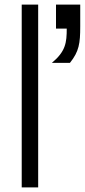

<svg xmlns="http://www.w3.org/2000/svg" viewBox="-20 -820 371 840"><path d="M75 0H147V-800H75ZM225 -695H272C272 -633 267 -595 207 -545H286C326 -595 331 -630 331 -705V-800H225Z"/></svg>

Font: Absans
Style: Regular
Weight: 400
Designer: Valerio Monopoli
Version: Version 1.200;Glyphs 3.2 (3217)